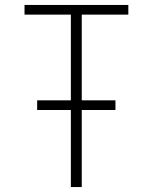

<svg xmlns="http://www.w3.org/2000/svg" viewBox="-20 -755 616 775"><path d="M266 0H310V-311H446V-350H310V-696H498V-735H79V-696H266V-350H130V-311H266Z"/></svg>

Font: Iosevka Sparkle Extralight
Style: Regular
Weight: 200
Designer: Belleve Invis
Foundry: Belleve Invis
Version: Version 4.5.0; ttfautohint (v1.8.3)